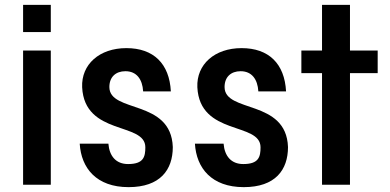

<svg xmlns="http://www.w3.org/2000/svg" viewBox="-20 -760 1604 790"><path d="M75 -552V0H189V-552ZM75 -628H189V-740H75Z M509 10C639 10 691 -61 691 -155C684 -353 430 -294 430 -402C430 -443 456 -467 496 -467C542 -467 566 -434 569 -384H683C677 -498 612 -562 500 -562C389 -562 314 -495 318 -401C328 -200 578 -259 578 -154C578 -115 571 -85 507 -85C457 -85 430 -118 426 -169H308C314 -68 377 10 509 10Z M983 10C1113 10 1165 -61 1165 -155C1158 -353 904 -294 904 -402C904 -443 930 -467 970 -467C1016 -467 1040 -434 1043 -384H1157C1151 -498 1086 -562 974 -562C863 -562 788 -495 792 -401C802 -200 1052 -259 1052 -154C1052 -115 1045 -85 981 -85C931 -85 904 -118 900 -169H782C788 -68 851 10 983 10Z M1420 0V-459H1534V-552H1420V-740H1305V-552H1220V-459H1305V0Z"/></svg>

Font: Malmofest Medium
Style: Regular
Weight: 500
Designer: Jonny Pinhorn (Poppins), Kolossal
Version: Version 1.004;Glyphs 3.1.2 (3151)